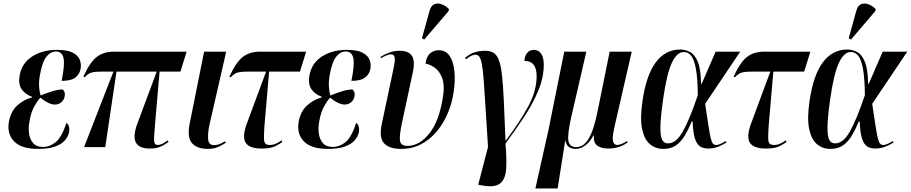

<svg xmlns="http://www.w3.org/2000/svg" viewBox="-20 -826 5114 1078"><path d="M193 10Q100 10 59 -32.5Q18 -75 30 -143Q41 -201 76.5 -233.5Q112 -266 159 -279V-283Q120 -297 101 -326Q82 -355 90 -401Q102 -471 160 -508.5Q218 -546 300 -546Q359 -546 389 -530Q419 -514 428 -490Q437 -466 433 -442Q428 -411 404 -391.5Q380 -372 326 -372Q345 -465 336.5 -501Q328 -537 294 -537Q264 -537 240.5 -507.5Q217 -478 204 -404Q197 -365 200 -334.5Q203 -304 208 -290Q242 -304 273.5 -313.5Q305 -323 331 -324Q337 -320 341.5 -311Q346 -302 343 -285Q340 -266 325 -252.5Q310 -239 288 -239Q254 -239 206 -278Q191 -261 172.5 -228.5Q154 -196 145 -142Q139 -110 143 -77.5Q147 -45 165.5 -23Q184 -1 221 -1Q260 -1 293.5 -28.5Q327 -56 353 -136Q363 -130 367 -115.5Q371 -101 368 -85Q364 -62 346 -40Q328 -18 291.5 -4Q255 10 193 10Z M452 0 617 -424H559Q529 -424 511 -422Q493 -420 480.5 -413Q468 -406 455 -392L448 -395Q483 -474 521.5 -505Q560 -536 620 -536H1028L993 -424H876L850 -123Q846 -77 845 -53Q844 -29 849 -20.5Q854 -12 867 -12Q876 -12 890.5 -18.5Q905 -25 922 -38L926 -29Q897 -8 874.5 0Q852 8 821 8Q762 8 743 -25.5Q724 -59 752 -134L860 -424H634L571 0Z M1148 10Q1085 10 1057 -23.5Q1029 -57 1046 -137L1126 -536H1250L1157 -130Q1146 -81 1148.5 -46Q1151 -11 1182 -11Q1198 -11 1212.5 -17Q1227 -23 1244 -33L1247 -24Q1226 -10 1202.5 0Q1179 10 1148 10Z M1450 8Q1380 8 1359.5 -24.5Q1339 -57 1364 -127L1474 -424H1379Q1349 -424 1331 -422Q1313 -420 1300.5 -413Q1288 -406 1275 -392L1268 -395Q1303 -474 1341.5 -505Q1380 -536 1440 -536H1699L1664 -424H1491L1465 -123Q1462 -78 1462 -54Q1462 -30 1469 -21Q1476 -12 1496 -12Q1513 -12 1530.5 -20Q1548 -28 1561 -38L1565 -29Q1536 -8 1512 0Q1488 8 1450 8Z M1820 10Q1727 10 1686 -32.5Q1645 -75 1657 -143Q1668 -201 1703.5 -233.5Q1739 -266 1786 -279V-283Q1747 -297 1728 -326Q1709 -355 1717 -401Q1729 -471 1787 -508.5Q1845 -546 1927 -546Q1986 -546 2016 -530Q2046 -514 2055 -490Q2064 -466 2060 -442Q2055 -411 2031 -391.5Q2007 -372 1953 -372Q1972 -465 1963.5 -501Q1955 -537 1921 -537Q1891 -537 1867.5 -507.5Q1844 -478 1831 -404Q1824 -365 1827 -334.5Q1830 -304 1835 -290Q1869 -304 1900.5 -313.5Q1932 -323 1958 -324Q1964 -320 1968.5 -311Q1973 -302 1970 -285Q1967 -266 1952 -252.5Q1937 -239 1915 -239Q1881 -239 1833 -278Q1818 -261 1799.5 -228.5Q1781 -196 1772 -142Q1766 -110 1770 -77.5Q1774 -45 1792.5 -23Q1811 -1 1848 -1Q1887 -1 1920.5 -28.5Q1954 -56 1980 -136Q1990 -130 1994 -115.5Q1998 -101 1995 -85Q1991 -62 1973 -40Q1955 -18 1918.5 -4Q1882 10 1820 10Z M2232 10Q2165 10 2136 -22Q2107 -54 2124 -132L2189 -439Q2199 -486 2196 -503.5Q2193 -521 2175 -521Q2166 -521 2151.5 -515.5Q2137 -510 2119 -499L2117 -507Q2139 -521 2166 -531Q2193 -541 2223 -541Q2273 -541 2292.5 -513Q2312 -485 2297 -416L2237 -137Q2221 -61 2226 -34Q2231 -7 2268 -7Q2336 -7 2392 -78.5Q2448 -150 2468 -289Q2477 -350 2462.5 -388Q2448 -426 2422 -445Q2396 -464 2369 -469Q2374 -507 2394 -525.5Q2414 -544 2443 -544Q2482 -544 2503.5 -513.5Q2525 -483 2531 -429.5Q2537 -376 2527 -308Q2518 -248 2494.5 -191.5Q2471 -135 2433.5 -89.5Q2396 -44 2345.5 -17Q2295 10 2232 10ZM2362 -604 2349 -611 2392 -766Q2400 -794 2418 -802Q2436 -810 2458.5 -802.5Q2481 -795 2501 -775L2498 -763Z M2686 215 2665 211 2720 -1Q2711 -138 2705.5 -230.5Q2700 -323 2695.5 -380.5Q2691 -438 2685 -468Q2679 -498 2670.5 -508.5Q2662 -519 2649 -519Q2639 -519 2626.5 -513Q2614 -507 2596 -493L2591 -501Q2617 -524 2645.5 -532.5Q2674 -541 2702 -541Q2732 -541 2751 -529.5Q2770 -518 2781.5 -487Q2793 -456 2799 -399.5Q2805 -343 2809 -254.5Q2813 -166 2818 -38H2821Q2898 -141 2945.5 -228Q2993 -315 2993 -399Q2993 -484 2925 -484Q2925 -510 2939 -528Q2953 -546 2978 -546Q3002 -546 3017.5 -525.5Q3033 -505 3033 -463Q3033 -391 3002 -316.5Q2971 -242 2921.5 -167.5Q2872 -93 2818 -20Q2826 69 2821.5 125.5Q2817 182 2786.5 205Q2756 228 2686 215Z M2986 232 3059 -94 3148 -536H3272L3188 -172Q3166 -76 3171 -38Q3176 0 3216 0Q3257 0 3286 -49Q3315 -98 3337 -210L3403 -536H3527L3430 -114Q3420 -70 3420.5 -48Q3421 -26 3428.5 -19Q3436 -12 3445 -12Q3464 -12 3502 -34L3504 -26Q3475 -6 3448 1Q3421 8 3394 8Q3357 8 3334 -8Q3311 -24 3314 -66H3312Q3295 -33 3269 -11.5Q3243 10 3212 10Q3189 10 3174.5 -0.5Q3160 -11 3155 -35H3153L3111 232Z M3704 10Q3660 10 3628.5 -17Q3597 -44 3585 -102.5Q3573 -161 3587 -257Q3608 -404 3662 -476Q3716 -548 3799 -548Q3828 -548 3854.5 -534Q3881 -520 3898 -478.5Q3915 -437 3916 -356H3920L3998 -536H4136L3939 -243Q3950 -170 3957 -124.5Q3964 -79 3969.5 -54.5Q3975 -30 3982 -21Q3989 -12 4001 -12Q4013 -12 4028.5 -19.5Q4044 -27 4055 -34L4059 -26Q4039 -13 4012.5 -2.5Q3986 8 3956 8Q3929 8 3910.5 -4Q3892 -16 3881.5 -49Q3871 -82 3869 -144H3864Q3845 -99 3824.5 -64.5Q3804 -30 3775.5 -10Q3747 10 3704 10ZM3731 -21Q3776 -21 3813.5 -87Q3851 -153 3898 -292Q3897 -385 3887.5 -438Q3878 -491 3861 -512.5Q3844 -534 3820 -534Q3780 -534 3751.5 -472Q3723 -410 3703 -268Q3689 -169 3688 -115.5Q3687 -62 3697.5 -41.5Q3708 -21 3731 -21Z M4281 8Q4211 8 4190.5 -24.5Q4170 -57 4195 -127L4305 -424H4210Q4180 -424 4162 -422Q4144 -420 4131.5 -413Q4119 -406 4106 -392L4099 -395Q4134 -474 4172.5 -505Q4211 -536 4271 -536H4530L4495 -424H4322L4296 -123Q4293 -78 4293 -54Q4293 -30 4300 -21Q4307 -12 4327 -12Q4344 -12 4361.5 -20Q4379 -28 4392 -38L4396 -29Q4367 -8 4343 0Q4319 8 4281 8Z M4642 10Q4598 10 4566.5 -17Q4535 -44 4523 -102.5Q4511 -161 4525 -257Q4546 -404 4600 -476Q4654 -548 4737 -548Q4766 -548 4792.5 -534Q4819 -520 4836 -478.5Q4853 -437 4854 -356H4858L4936 -536H5074L4877 -243Q4888 -170 4895 -124.5Q4902 -79 4907.5 -54.5Q4913 -30 4920 -21Q4927 -12 4939 -12Q4951 -12 4966.5 -19.5Q4982 -27 4993 -34L4997 -26Q4977 -13 4950.5 -2.5Q4924 8 4894 8Q4867 8 4848.5 -4Q4830 -16 4819.5 -49Q4809 -82 4807 -144H4802Q4783 -99 4762.5 -64.5Q4742 -30 4713.5 -10Q4685 10 4642 10ZM4669 -21Q4714 -21 4751.5 -87Q4789 -153 4836 -292Q4835 -385 4825.5 -438Q4816 -491 4799 -512.5Q4782 -534 4758 -534Q4718 -534 4689.5 -472Q4661 -410 4641 -268Q4627 -169 4626 -115.5Q4625 -62 4635.5 -41.5Q4646 -21 4669 -21ZM4758 -604 4745 -611 4788 -766Q4796 -794 4814 -802Q4832 -810 4854.5 -802.5Q4877 -795 4897 -775L4894 -763Z"/></svg>

Font: Noto Serif Display ExtraCondensed SemiBold
Style: Italic
Weight: 600
Width: 2
Italic angle: -12°
Designer: Monotype Design Team
Foundry: Monotype Imaging Inc.
Version: Version 2.009